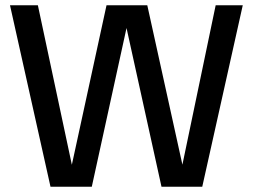

<svg xmlns="http://www.w3.org/2000/svg" viewBox="-20 -710 961 730"><path d="M172 0 18 -690H124L271 0ZM235 0 385 -690H480L329 0ZM594 0 442 -690H540L692 0ZM656 0 800 -690H903L749 0Z"/></svg>

Font: Radio Canada Big
Style: Regular
Weight: 400
Designer: Étienne Aubert Bonn
Foundry: Coppers and Brasses
Version: Version 1.001